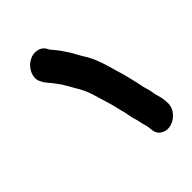

<svg xmlns="http://www.w3.org/2000/svg" viewBox="-295 -1001 1426 1426"><g transform="rotate(-45 418.5 -288.0)"><path d="M203 -751.5C189.6 -721.2 188.3 -693 199.2 -667C206.3 -653.2 211.6 -640.2 222.2 -627L242.2 -602C247.1 -596.7 252 -591 256.8 -585C275.6 -559 297.7 -532 314.2 -502C328 -481.4 347.8 -440.4 361 -421C365.5 -413 372.3 -400.3 381.5 -383C409 -328.8 425.2 -254.9 445.5 -193C456.9 -160.7 466.2 -111.9 474.4 -82C484.7 -51.4 489.8 -5.2 498 25C501.6 35.3 505.9 47.6 508.2 59C511.9 82.6 519.3 113 526.4 133C526.3 133.7 526.9 137.3 528.3 144C531 155.1 531.4 163.7 532.3 174C535.1 207.4 545.3 230.7 572.6 247.5C628 281.7 697.9 250.6 732.8 204C761.5 165.6 761.6 129.3 756.6 92C753.2 51.7 736.8 22.4 733.4 -17C729.2 -44.4 718.4 -67.9 713.2 -96C704.3 -144.9 695.4 -173.6 684.5 -223C672.1 -273.9 656.7 -315.7 642.7 -369C623.4 -438.6 596.9 -509.5 560.4 -563C547.8 -582.8 528.3 -620.4 517 -641C503.3 -663.8 480.6 -695.2 466.9 -716C460.9 -722.7 455.4 -730 450.3 -738C438.2 -753.1 421.8 -768.6 412.7 -785C401.9 -811 382 -827.5 353.1 -834.5C288.4 -850.2 226.4 -804.4 203 -751.5Z"/></g></svg>

Font: Smoothie
Style: BlkIt
Weight: 900
Foundry: Cannot Into Space Fonts
Version: Version 0.8